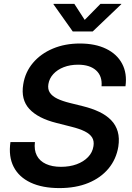

<svg xmlns="http://www.w3.org/2000/svg" viewBox="-20 -964 685 996"><path d="M288.1 11.7Q199.7 11.7 138.9 -16.8Q78.1 -45.4 50.8 -98.6Q23.4 -151.9 34.2 -227.1H161.1Q156.2 -185.5 171.1 -157Q186 -128.4 218.3 -113.5Q250.5 -98.6 296.4 -98.6Q341.3 -98.6 377.4 -111.8Q413.6 -125 436.8 -149.2Q460 -173.3 464.8 -205.6Q469.2 -231.9 458 -250.5Q446.8 -269 419.9 -282.5Q393.1 -295.9 350.1 -306.6L272.9 -326.2Q177.2 -350.1 132.3 -398.7Q87.4 -447.3 100.6 -526.9Q110.8 -590.3 151.1 -637.9Q191.4 -685.5 254.2 -711.9Q316.9 -738.3 394.5 -738.3Q474.1 -738.3 530.5 -710.9Q586.9 -683.6 613.5 -633.5Q640.1 -583.5 630.9 -516.6H506.8Q511.2 -569.3 478.5 -598.9Q445.8 -628.4 384.8 -628.4Q343.8 -628.4 310.5 -615.5Q277.3 -602.5 256.6 -579.8Q235.8 -557.1 231 -527.8Q226.6 -501.5 238.8 -483.2Q251 -464.8 277.3 -452.1Q303.7 -439.5 341.3 -430.2L410.2 -413.1Q457.5 -401.4 494.6 -383.8Q531.7 -366.2 556.4 -340.8Q581.1 -315.4 590.8 -281.2Q600.6 -247.1 593.8 -203.1Q583 -138.2 543 -89.8Q502.9 -41.5 438.2 -14.9Q373.5 11.7 288.1 11.7ZM365.7 -943.8 419.4 -860.8 501 -943.8H609.4L608.9 -941.9L460.9 -800.8H357.4L257.3 -941.9L257.8 -943.8Z"/></svg>

Font: Inter 24pt SemiBold
Style: Italic
Weight: 600
Italic angle: -9.3988°
Designer: Rasmus Andersson
Foundry: rsms
Version: Version 4.001;git-66647c0bb